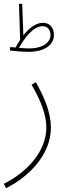

<svg xmlns="http://www.w3.org/2000/svg" viewBox="-28 -761 370 1011"><path d="M121 -488C205 -488 256 -523 256 -577C256 -616 234 -641 198 -641C160 -641 124 -612 95 -575L89 -741H72L78 -551C69 -538 61 -524 54 -511C45 -512 35 -512 25 -513L24 -495C47 -492 93 -488 121 -488ZM197 -623C224 -623 238 -602 238 -576C238 -539 199 -506 125 -506C110 -506 93 -507 72 -509C101 -561 147 -623 197 -623ZM4 230C123 170 240 55 240 -90C240 -163 210 -241 161 -328L138 -315C186 -233 216 -159 216 -89C216 33 118 144 -8 207Z"/></svg>

Font: Noto Sans Arabic UI SmCn Th
Style: Regular
Weight: 100
Width: 4
Designer: Monotype Design Team, Nadine Chahine and Nizar Qandah
Foundry: Monotype Imaging Inc.
Version: Version 2.010